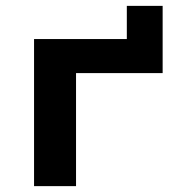

<svg xmlns="http://www.w3.org/2000/svg" viewBox="-20 -634 598 654"><path d="M96 0V-501H412V-614H534V-385H239V0Z"/></svg>

Font: Nunito Sans 7pt SemiExpanded
Style: Bold
Weight: 700
Width: 6
Designer: Vernon Adams
Foundry: Vernon Adams
Version: Version 3.101;gftools[0.9.27]